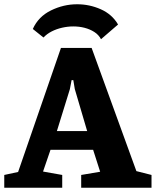

<svg xmlns="http://www.w3.org/2000/svg" viewBox="-28 -881 731 901"><path d="M334 -861Q392 -861 445 -837.5Q498 -814 526 -766L446 -697Q435 -718 414.5 -731Q394 -744 369 -750.5Q344 -757 316 -757Q290 -757 263.5 -751Q237 -745 214.5 -733.5Q192 -722 176 -705L126 -745Q152 -803 211 -832Q270 -861 334 -861ZM-8 0V-60L57 -74L258 -656H402L612 -78L683 -60V0H353V-60L442 -75L409 -178H209L174 -76L264 -60V0ZM239 -266H381L323 -463L316 -505H308L300 -463Z"/></svg>

Font: Faustina Light ExtraBold
Style: Regular
Weight: 800
Version: Version 1.200